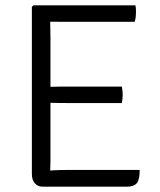

<svg xmlns="http://www.w3.org/2000/svg" viewBox="-20 -703 602 723"><path d="M100 -677 106 -683H169V-624Q169 -603 169.5 -591.8Q170 -580.5 170 -560V-97Q170 -87.5 169.5 -79Q169 -70.5 169 -60V0H141Q122.5 0 111.2 -12.8Q100 -25.5 100 -48ZM439 -377Q440.5 -369 441.2 -360.5Q442 -352 442 -346Q442 -340 441.2 -331.8Q440.5 -323.5 439 -315H229Q218 -315 204 -315.2Q190 -315.5 174.8 -315.8Q159.5 -316 145 -316V-376Q159.5 -376 174.8 -376.2Q190 -376.5 204 -376.8Q218 -377 229 -377ZM490 -683Q491.5 -675 491.8 -667.5Q492 -660 492 -654Q492 -648 491 -638.8Q490 -629.5 487 -621H229Q218 -621 204 -621Q190 -621 174.8 -621.2Q159.5 -621.5 145 -622V-683ZM506 -63Q506 -25.5 494.8 -12.8Q483.5 0 458 0H145V-59Q164 -60.5 183.5 -61.8Q203 -63 230 -63Z"/></svg>

Font: Signika Negative Light
Style: Regular
Weight: 300
Designer: Anna Giedry
Foundry: Anna Giedry
Version: Version 2.001